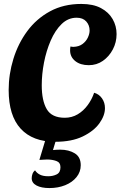

<svg xmlns="http://www.w3.org/2000/svg" viewBox="-20 -700 612 975"><path d="M261 20Q146 20 85 -46.5Q24 -113 24 -243Q24 -323 48 -401Q72 -479 118.5 -542Q165 -605 234 -642.5Q303 -680 393 -680Q453 -680 492.5 -659Q532 -638 552 -603Q572 -568 572 -527Q572 -485 553 -449Q534 -413 502.5 -391Q471 -369 431 -369Q388 -369 362 -390Q336 -411 336 -444Q336 -457 338 -464Q342 -463 345.5 -462.5Q349 -462 353 -462Q381 -463 399 -476.5Q417 -490 426 -509Q435 -528 435 -545Q435 -572 418 -591Q401 -610 369 -610Q326 -610 293 -578Q260 -546 237.5 -494Q215 -442 203.5 -382.5Q192 -323 192 -267Q192 -189 217.5 -145.5Q243 -102 309 -102Q345 -102 374.5 -119.5Q404 -137 425.5 -166.5Q447 -196 458 -229Q483 -222 498 -200.5Q513 -179 513 -151Q513 -113 484.5 -73.5Q456 -34 400 -7Q344 20 261 20ZM231 255Q190 255 165.5 242Q141 229 141 205Q141 194 145 183Q149 172 158 165Q167 179 183 187Q199 195 225 195Q249 195 268 185.5Q287 176 287 149Q287 125 266 117.5Q245 110 219 110Q208 110 199 111Q190 112 180 112L217 -11H271L249 62Q256 61 267 60.5Q278 60 286 60Q329 60 359.5 78.5Q390 97 390 139Q390 173 368.5 199.5Q347 226 311 240.5Q275 255 231 255Z"/></svg>

Font: Sansita Swashed SemiBold
Style: Regular
Weight: 600
Designer: Pablo Cosgaya
Foundry: Omnibus-Type
Version: Version 1.003; ttfautohint (v1.8.3)